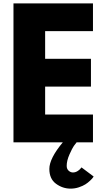

<svg xmlns="http://www.w3.org/2000/svg" viewBox="-20 -845 620 1140"><path d="M532 -825V-660H248V-496H520V-331H248V-165H532V0H435Q428 8 418.5 21.5Q409 35 392.5 72Q376 109 376 140Q376 158 387.5 168.5Q399 179 413 179Q427 179 439.5 171.5Q452 164 458 156L464 149L536 203Q534 206 530.5 211Q527 216 514.5 228Q502 240 487 249.5Q472 259 448.5 267Q425 275 399 275Q352 275 312.5 246Q273 217 273 158Q273 96 353 0H60V-825Z"/></svg>

Font: Hussar
Style: BoldWeb
Weight: 700
Foundry: Cannot Into Space Fonts
Version: Version 2.00